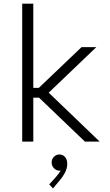

<svg xmlns="http://www.w3.org/2000/svg" viewBox="-20 -772 602 1047"><path d="M101.1 -752H161.6V-293H191.9L424.8 -515.1H505.4L245.6 -266.6L523.4 0H442.9L192.9 -239.3H161.6V0H101.1ZM248.5 233.4 283.7 194.8Q304.7 170.4 311 157.7Q306.2 158.7 303.2 158.7Q287.6 158.7 274.7 145.8Q261.7 132.8 261.7 113.8Q261.7 95.2 274.4 82.8Q287.1 70.3 303.2 70.3Q322.8 70.3 334.7 84.2Q346.7 98.1 346.7 121.6Q346.7 146.5 333.7 170.7Q320.8 194.8 306.2 210.9L269 255.4Z"/></svg>

Font: Reddit Mono Light
Style: Regular
Weight: 300
Monospace: yes
Designer: Stephen Hutchings
Foundry: Reddit
Version: Version 1.011